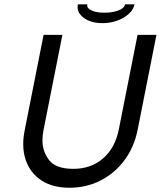

<svg xmlns="http://www.w3.org/2000/svg" viewBox="-20 -859 744 888"><path d="M616.2 -697.8H703.6L616.7 -259.3Q600.6 -178.7 555.9 -118.4Q511.2 -58.1 445.6 -24.4Q379.9 9.3 301.8 9.3Q223.6 9.3 171.9 -24.4Q120.1 -58.1 99.1 -118.7Q87.4 -152.3 87.4 -192.4Q87.4 -223.6 94.7 -259.3L181.6 -697.8H268.6L181.6 -259.3Q176.3 -232.4 176.3 -209Q176.3 -159.2 207 -118.7Q237.8 -78.1 319.3 -78.1Q400.9 -78.1 456.5 -126.2Q512.2 -174.3 529.3 -259.3ZM453.6 -752Q399.4 -752 366.2 -777.3Q338.9 -798.3 338.9 -826.2Q338.9 -832.5 340.3 -838.9H383.8Q383.3 -836.4 383.3 -834Q383.3 -819.3 405.3 -809.8Q427.2 -800.3 463.4 -800.3Q499.5 -800.3 527.1 -810.5Q554.7 -820.8 558.6 -838.9H602.1Q594.7 -802.7 551.3 -777.3Q507.8 -752 453.6 -752Z"/></svg>

Font: Qaz
Style: Italic
Weight: 400
Italic angle: -11.25°
Designer: GGBotNet
Foundry: f0n7
Version: 0.70